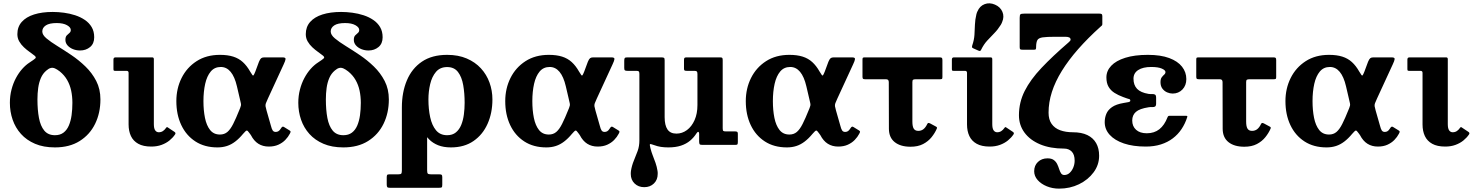

<svg xmlns="http://www.w3.org/2000/svg" viewBox="-20 -861 8752 1141"><path d="M202.5 -270Q202.5 -306 207 -338.5Q211.5 -371 223 -397.6Q234.5 -424.2 255.8 -442Q269.5 -454 281.5 -457Q293.5 -460 306.3 -454.6Q319 -449.2 335.3 -436.5Q362.5 -414.5 379 -385.7Q395.5 -357 402.9 -322.5Q410.2 -288 410.2 -250Q410.2 -211 405.4 -176.3Q400.5 -141.5 389 -114.8Q377.5 -88 357.4 -72.8Q337.3 -57.5 306.5 -57.5Q265.8 -57.5 243.1 -84.9Q220.5 -112.3 211.5 -160.1Q202.5 -208 202.5 -270ZM400.7 -683Q400.7 -671.5 392.7 -665.2Q384.7 -659 376.7 -650.5Q368.7 -642 368.7 -624Q368.7 -605.5 381.3 -591.2Q393.8 -577 413.6 -569Q433.5 -561 455.8 -561Q490.8 -561 515.3 -581.4Q539.8 -601.7 539.8 -639.5Q539.8 -674.5 524.8 -699.9Q509.8 -725.3 484.1 -742.6Q458.5 -760 426.5 -770.4Q394.5 -780.8 360.1 -785.4Q325.8 -790 293.3 -790Q229.5 -790 182.2 -775Q135 -760 109.1 -730.6Q83.2 -701.3 83.2 -658Q83.2 -634 94.4 -614.7Q105.5 -595.5 122 -580.1Q138.5 -564.7 155.6 -552.6Q172.7 -540.5 185.2 -530.5Q196.7 -521 190.2 -514.4Q183.7 -507.7 155.7 -489.5Q133 -475 112.1 -451.5Q91.2 -428 74.7 -397.1Q58.2 -366.3 48.5 -329Q38.7 -291.8 38.7 -250Q38.7 -197.5 55.1 -149.7Q71.5 -102 104.7 -65Q138 -28 188.3 -6.5Q238.5 15 306.5 15Q393.3 15 453.6 -23Q514 -61 545.4 -125.5Q576.8 -190 576.8 -270Q576.8 -331.5 551.9 -379.8Q527 -428 487.6 -466Q448.3 -504 404 -533.8Q359.8 -563.5 320.4 -587.8Q281 -612 256.1 -632.9Q231.3 -653.7 231.3 -674Q231.3 -696.2 252.4 -710.1Q273.5 -724 316.8 -724Q355.8 -724 378.3 -711.2Q400.7 -698.5 400.7 -683Z M732.2 -440Q744.2 -440 744.2 -428V-121.5Q744.2 -82 758.1 -52.5Q772 -23 801.8 -6.5Q831.5 10 878.8 10Q912.8 10 940 0Q967.3 -10 987.4 -26.4Q1007.5 -42.8 1020.5 -62.3Q1023.5 -66.8 1022.4 -70.6Q1021.3 -74.5 1017.3 -77L977.5 -103.5Q974 -106.3 971.6 -105.5Q969.3 -104.8 966 -100Q958.3 -88.8 947.8 -81.9Q937.3 -75 923.5 -75Q910.3 -75 902.3 -86.3Q894.3 -97.5 894.3 -123.5V-509.5Q894.3 -520 884.8 -520H666.2Q654.2 -520 654.2 -507V-452Q654.2 -444 656 -442Q657.7 -440 664.7 -440Z M1272.5 15Q1303 15 1328.9 6.5Q1354.8 -2 1378.1 -19.9Q1401.5 -37.7 1424.5 -65.5Q1440.3 -84 1445.8 -85.2Q1451.3 -86.5 1462 -70.5L1471 -58.2Q1488.8 -23.5 1515.4 -6.7Q1542 10 1577.5 10Q1609.8 10 1634 -0.9Q1658.3 -11.8 1675.4 -29.4Q1692.5 -47 1702.5 -66.5Q1707.3 -75.5 1706.9 -78.9Q1706.5 -82.3 1700.8 -85.8L1668.5 -105.8Q1663.5 -109.3 1659.1 -108.1Q1654.8 -107 1648.8 -97Q1641.8 -85.5 1634.5 -81.3Q1627.3 -77 1618.8 -77Q1606.3 -77 1600.5 -85.8Q1594.8 -94.5 1590 -113.5L1564 -204.5Q1559.3 -221.2 1558 -229.6Q1556.8 -238 1560.1 -247.4Q1563.5 -256.7 1572.3 -275.7L1666 -479Q1676 -500 1677 -510Q1678 -520 1659.5 -520H1550Q1538.5 -520 1532.1 -515.1Q1525.8 -510.2 1519 -494L1497.3 -435.5Q1491 -420 1487.6 -414.9Q1484.3 -409.8 1480 -414.9Q1475.8 -420 1466.5 -435.8Q1447.3 -470 1423.1 -492Q1399 -514 1366 -524.5Q1333 -535 1287 -535Q1206.5 -535 1148.4 -497.5Q1090.2 -460 1059.1 -397.5Q1028 -335 1028 -260Q1028 -180 1057.2 -118Q1086.5 -56 1141.1 -20.5Q1195.8 15 1272.5 15ZM1287 -61.5Q1250 -61.5 1228.6 -88.4Q1207.3 -115.3 1198.1 -160.4Q1189 -205.5 1189 -260Q1189 -317 1199.4 -363Q1209.8 -409 1232.4 -436Q1255 -463 1292 -463Q1326.5 -463 1350.6 -434.1Q1374.7 -405.2 1388 -348L1405.2 -274.3Q1409.7 -255.5 1411.4 -247.1Q1413 -238.7 1411.7 -233.4Q1410.5 -228 1407 -218.7L1403 -209Q1382.2 -157 1365.7 -124.5Q1349.3 -92 1331.3 -76.8Q1313.3 -61.5 1287 -61.5Z M1916.5 -270Q1916.5 -306 1921 -338.5Q1925.5 -371 1937 -397.6Q1948.5 -424.2 1969.8 -442Q1983.5 -454 1995.5 -457Q2007.5 -460 2020.3 -454.6Q2033 -449.2 2049.3 -436.5Q2076.5 -414.5 2093 -385.7Q2109.5 -357 2116.9 -322.5Q2124.2 -288 2124.2 -250Q2124.2 -211 2119.4 -176.3Q2114.5 -141.5 2103 -114.8Q2091.5 -88 2071.4 -72.8Q2051.3 -57.5 2020.5 -57.5Q1979.8 -57.5 1957.1 -84.9Q1934.5 -112.3 1925.5 -160.1Q1916.5 -208 1916.5 -270ZM2114.7 -683Q2114.7 -671.5 2106.7 -665.2Q2098.7 -659 2090.7 -650.5Q2082.7 -642 2082.7 -624Q2082.7 -605.5 2095.3 -591.2Q2107.8 -577 2127.6 -569Q2147.5 -561 2169.8 -561Q2204.8 -561 2229.3 -581.4Q2253.8 -601.7 2253.8 -639.5Q2253.8 -674.5 2238.8 -699.9Q2223.8 -725.3 2198.1 -742.6Q2172.5 -760 2140.5 -770.4Q2108.5 -780.8 2074.1 -785.4Q2039.8 -790 2007.3 -790Q1943.5 -790 1896.2 -775Q1849 -760 1823.1 -730.6Q1797.2 -701.3 1797.2 -658Q1797.2 -634 1808.4 -614.7Q1819.5 -595.5 1836 -580.1Q1852.5 -564.7 1869.6 -552.6Q1886.7 -540.5 1899.2 -530.5Q1910.7 -521 1904.2 -514.4Q1897.7 -507.7 1869.7 -489.5Q1847 -475 1826.1 -451.5Q1805.2 -428 1788.7 -397.1Q1772.2 -366.3 1762.5 -329Q1752.7 -291.8 1752.7 -250Q1752.7 -197.5 1769.1 -149.7Q1785.5 -102 1818.7 -65Q1852 -28 1902.3 -6.5Q1952.5 15 2020.5 15Q2107.3 15 2167.6 -23Q2228 -61 2259.4 -125.5Q2290.8 -190 2290.8 -270Q2290.8 -331.5 2265.9 -379.8Q2241 -428 2201.6 -466Q2162.3 -504 2118 -533.8Q2073.8 -563.5 2034.4 -587.8Q1995 -612 1970.1 -632.9Q1945.3 -653.7 1945.3 -674Q1945.3 -696.2 1966.4 -710.1Q1987.5 -724 2030.8 -724Q2069.8 -724 2092.3 -711.2Q2114.7 -698.5 2114.7 -683Z M2518.3 150.5V-259L2368.2 -222.5V150.2Q2368.2 165.7 2364.9 170.4Q2361.5 175 2346.2 175H2294.2Q2283.5 175 2280.9 178.6Q2278.2 182.2 2278.2 193V235Q2278.2 246.8 2281.5 250.9Q2284.7 255 2297.2 255H2588.3Q2601.3 255 2604.8 252.4Q2608.3 249.8 2608.3 236.8V192.5Q2608.3 181.2 2604.9 178.1Q2601.5 175 2590.8 175H2542.3Q2526.3 175 2522.3 170.6Q2518.3 166.2 2518.3 150.5ZM2526 -270Q2526 -317 2536.4 -361.2Q2546.8 -405.5 2571 -434Q2595.3 -462.5 2637.3 -462.5Q2679.3 -462.5 2701.7 -433.1Q2724.2 -403.7 2732.7 -355.4Q2741.2 -307 2741.2 -250Q2741.2 -214.8 2736.7 -180.5Q2732.2 -146.3 2720.9 -118.5Q2709.5 -90.8 2689.1 -74.1Q2668.8 -57.5 2637.3 -57.5Q2595.3 -57.5 2571 -86.9Q2546.8 -116.3 2536.4 -164.6Q2526 -213 2526 -270ZM2368.2 -222.5Q2368.2 -204.5 2376 -196.1Q2383.7 -187.8 2396.1 -184.3Q2408.5 -180.8 2422.9 -178.3Q2437.3 -175.8 2451 -169.9Q2464.8 -164 2474.5 -150.5Q2480.8 -116 2494.1 -85.8Q2507.5 -55.5 2529.8 -33Q2552 -10.5 2584.1 2.3Q2616.3 15 2659.8 15Q2739 15 2794 -23Q2849 -61 2877.6 -125.5Q2906.3 -190 2906.3 -270Q2906.3 -322.5 2889 -370.3Q2871.8 -418 2837.8 -455Q2803.8 -492 2753.5 -513.5Q2703.3 -535 2637.3 -535Q2546.8 -535 2487.1 -494.4Q2427.5 -453.8 2397.9 -383.1Q2368.2 -312.5 2368.2 -222.5Z M3227 15Q3257.5 15 3283.4 6.5Q3309.3 -2 3332.6 -19.9Q3356 -37.7 3379 -65.5Q3394.8 -84 3400.3 -85.2Q3405.8 -86.5 3416.5 -70.5L3425.5 -58.2Q3443.3 -23.5 3469.9 -6.7Q3496.5 10 3532 10Q3564.3 10 3588.5 -0.9Q3612.8 -11.8 3629.9 -29.4Q3647 -47 3657 -66.5Q3661.8 -75.5 3661.4 -78.9Q3661 -82.3 3655.3 -85.8L3623 -105.8Q3618 -109.3 3613.6 -108.1Q3609.3 -107 3603.3 -97Q3596.3 -85.5 3589 -81.3Q3581.8 -77 3573.3 -77Q3560.8 -77 3555 -85.8Q3549.3 -94.5 3544.5 -113.5L3518.5 -204.5Q3513.8 -221.2 3512.5 -229.6Q3511.3 -238 3514.6 -247.4Q3518 -256.7 3526.8 -275.7L3620.5 -479Q3630.5 -500 3631.5 -510Q3632.5 -520 3614 -520H3504.5Q3493 -520 3486.6 -515.1Q3480.3 -510.2 3473.5 -494L3451.8 -435.5Q3445.5 -420 3442.1 -414.9Q3438.8 -409.8 3434.5 -414.9Q3430.3 -420 3421 -435.8Q3401.8 -470 3377.6 -492Q3353.5 -514 3320.5 -524.5Q3287.5 -535 3241.5 -535Q3161 -535 3102.9 -497.5Q3044.7 -460 3013.6 -397.5Q2982.5 -335 2982.5 -260Q2982.5 -180 3011.7 -118Q3041 -56 3095.6 -20.5Q3150.3 15 3227 15ZM3241.5 -61.5Q3204.5 -61.5 3183.1 -88.4Q3161.8 -115.3 3152.6 -160.4Q3143.5 -205.5 3143.5 -260Q3143.5 -317 3153.9 -363Q3164.3 -409 3186.9 -436Q3209.5 -463 3246.5 -463Q3281 -463 3305.1 -434.1Q3329.2 -405.2 3342.5 -348L3359.7 -274.3Q3364.2 -255.5 3365.9 -247.1Q3367.5 -238.7 3366.2 -233.4Q3365 -228 3361.5 -218.7L3357.5 -209Q3336.7 -157 3320.2 -124.5Q3303.8 -92 3285.8 -76.8Q3267.8 -61.5 3241.5 -61.5Z M3779.7 -27Q3779.7 7.3 3769.4 36Q3759 64.8 3747 93.1Q3735 121.5 3729.5 154.8Q3729 159.8 3728.7 164Q3728.5 168.3 3728.5 172.8Q3728.5 207.5 3751.1 229.4Q3773.7 251.3 3808.5 251.3Q3843.5 251.3 3866 229.4Q3888.5 207.5 3888.5 172.8Q3888.5 168.3 3888.5 164Q3888.5 159.8 3887.5 154.8Q3883.5 129.5 3875.8 107.4Q3868 85.3 3859.5 63.9Q3851 42.5 3845.3 19.3Q3839.8 -2.2 3842.9 -4.4Q3846 -6.5 3870.3 2.3Q3886.5 8.5 3906.8 11.8Q3927 15 3951.8 15Q3995 15 4026.8 4.5Q4058.5 -6 4081 -25Q4103.5 -44 4119.3 -69Q4125.8 -79.2 4130.3 -77.1Q4134.8 -75 4134.8 -66.7V-20.8Q4134.8 -8 4137.9 -4Q4141 0 4153.5 0H4350Q4360.3 0 4362.5 -3.6Q4364.8 -7.3 4364.8 -17.8V-66.5Q4364.8 -74.8 4361 -77.4Q4357.3 -80 4349.5 -80H4295.3Q4282.3 -80 4278.5 -82.9Q4274.8 -85.8 4274.8 -98.5V-503Q4274.8 -513 4272.4 -516.5Q4270 -520 4260.3 -520H4059.3Q4049.8 -520 4047.3 -516.5Q4044.8 -513 4044.8 -503V-452.7Q4044.8 -444 4048.6 -442Q4052.5 -440 4061.3 -440H4106.2Q4117.2 -440 4121 -436.4Q4124.7 -432.7 4124.7 -421V-237Q4124.7 -185.5 4107.7 -147.3Q4090.7 -109 4062.3 -88Q4033.8 -67 3999.8 -67Q3963.5 -67 3946.6 -91.8Q3929.8 -116.5 3929.8 -164.5V-502.5Q3929.8 -514.5 3925.9 -517.2Q3922 -520 3910.3 -520H3707.7Q3696 -520 3692.9 -516.2Q3689.7 -512.5 3689.7 -500.2V-456.5Q3689.7 -445.5 3694 -442.7Q3698.2 -440 3709.2 -440H3763.2Q3773.5 -440 3776.6 -436.1Q3779.7 -432.2 3779.7 -421.5Z M4656.5 15Q4687 15 4712.9 6.5Q4738.8 -2 4762.1 -19.9Q4785.5 -37.7 4808.5 -65.5Q4824.3 -84 4829.8 -85.2Q4835.3 -86.5 4846 -70.5L4855 -58.2Q4872.8 -23.5 4899.4 -6.7Q4926 10 4961.5 10Q4993.8 10 5018 -0.9Q5042.3 -11.8 5059.4 -29.4Q5076.5 -47 5086.5 -66.5Q5091.3 -75.5 5090.9 -78.9Q5090.5 -82.3 5084.8 -85.8L5052.5 -105.8Q5047.5 -109.3 5043.1 -108.1Q5038.8 -107 5032.8 -97Q5025.8 -85.5 5018.5 -81.3Q5011.3 -77 5002.8 -77Q4990.3 -77 4984.5 -85.8Q4978.8 -94.5 4974 -113.5L4948 -204.5Q4943.3 -221.2 4942 -229.6Q4940.8 -238 4944.1 -247.4Q4947.5 -256.7 4956.3 -275.7L5050 -479Q5060 -500 5061 -510Q5062 -520 5043.5 -520H4934Q4922.5 -520 4916.1 -515.1Q4909.8 -510.2 4903 -494L4881.3 -435.5Q4875 -420 4871.6 -414.9Q4868.3 -409.8 4864 -414.9Q4859.8 -420 4850.5 -435.8Q4831.3 -470 4807.1 -492Q4783 -514 4750 -524.5Q4717 -535 4671 -535Q4590.5 -535 4532.4 -497.5Q4474.2 -460 4443.1 -397.5Q4412 -335 4412 -260Q4412 -180 4441.2 -118Q4470.5 -56 4525.1 -20.5Q4579.8 15 4656.5 15ZM4671 -61.5Q4634 -61.5 4612.6 -88.4Q4591.3 -115.3 4582.1 -160.4Q4573 -205.5 4573 -260Q4573 -317 4583.4 -363Q4593.8 -409 4616.4 -436Q4639 -463 4676 -463Q4710.5 -463 4734.6 -434.1Q4758.7 -405.2 4772 -348L4789.2 -274.3Q4793.7 -255.5 4795.4 -247.1Q4797 -238.7 4795.7 -233.4Q4794.5 -228 4791 -218.7L4787 -209Q4766.2 -157 4749.7 -124.5Q4733.3 -92 4715.3 -76.8Q4697.3 -61.5 4671 -61.5Z M5547 -96.2Q5549.5 -101.7 5547.5 -104.6Q5545.5 -107.5 5539 -110.5L5507 -127.8Q5500.8 -130.5 5497 -130.3Q5493.3 -130 5490.3 -123.8Q5480.5 -103.3 5467.6 -93.3Q5454.8 -83.3 5437 -83.3Q5418.5 -83.3 5410.3 -96.1Q5402 -109 5402 -138.8V-373.5Q5402 -385 5407 -387.5Q5412 -390 5422.5 -390H5564Q5573 -390 5576.8 -391.7Q5580.5 -393.5 5580.5 -402.5V-503.5Q5580.5 -514 5577.3 -517Q5574 -520 5564 -520H5120.5Q5111 -520 5108.3 -518.2Q5105.5 -516.5 5105.5 -507V-405Q5105.5 -395 5109 -392.5Q5112.5 -390 5123 -390H5245.8Q5261.8 -390 5261.8 -373L5262.5 -95.5Q5262.8 -43.7 5297 -16.4Q5331.3 11 5391 11Q5435 11 5465.5 -4.9Q5496 -20.8 5515.9 -45.5Q5535.8 -70.2 5547 -96.2Z M5714.7 -440Q5726.7 -440 5726.7 -428V-121.5Q5726.7 -82 5740.6 -52.5Q5754.5 -23 5784.3 -6.5Q5814 10 5861.3 10Q5895.3 10 5922.5 0Q5949.8 -10 5969.9 -26.4Q5990 -42.8 6003 -62.3Q6006 -66.8 6004.9 -70.6Q6003.8 -74.5 5999.8 -77L5960 -103.5Q5956.5 -106.3 5954.1 -105.5Q5951.8 -104.8 5948.5 -100Q5940.8 -88.8 5930.3 -81.9Q5919.8 -75 5906 -75Q5892.8 -75 5884.8 -86.3Q5876.8 -97.5 5876.8 -123.5V-509.5Q5876.8 -520 5867.3 -520H5648.7Q5636.7 -520 5636.7 -507V-452Q5636.7 -444 5638.5 -442Q5640.2 -440 5647.2 -440ZM5927.5 -713.5Q5930.3 -718 5932 -721.9Q5933.8 -725.7 5935.3 -729.7Q5949.3 -761.7 5937 -790.7Q5924.8 -819.8 5892.8 -833.5Q5860.7 -847.5 5831.5 -836.4Q5802.2 -825.3 5788.5 -793Q5786.7 -789 5785.2 -785.3Q5783.7 -781.5 5782.5 -776.3Q5774.7 -744.3 5773.7 -714.1Q5772.7 -684 5770.9 -654Q5769 -624 5758.2 -592.5Q5756 -585.7 5756.4 -581.2Q5756.7 -576.7 5764.5 -573.5L5793.7 -560.5Q5801.5 -557.2 5804.4 -558.1Q5807.2 -559 5811 -566.2Q5826 -597 5846.5 -619.4Q5867 -641.7 5888.4 -663.4Q5909.8 -685 5927.5 -713.5Z M6252.8 -642.5H6310.2Q6326.2 -642.5 6334.2 -638.5Q6342.2 -634.5 6342.2 -625Q6342.2 -622 6339.2 -618Q6336.2 -614 6330.2 -609Q6235.2 -527.2 6169.4 -457.6Q6103.5 -388 6069.4 -320.4Q6035.3 -252.7 6035.3 -176Q6035.3 -118 6068.1 -73.2Q6101 -28.5 6161.1 -3.2Q6221.3 22 6303.3 22Q6331.3 22 6348.8 39.6Q6366.3 57.3 6366.3 94Q6366.3 114.5 6358.4 134Q6350.5 153.5 6336.8 166.2Q6323 179 6304.8 179Q6292.3 179 6285.6 169Q6279 159 6274.4 144.2Q6269.8 129.5 6262.8 114.7Q6255.8 100 6242.4 90Q6229 80 6205.3 80Q6170.5 80 6148.1 101.4Q6125.8 122.7 6125.8 156.5Q6125.8 185.5 6146.5 209Q6167.3 232.5 6201 246.2Q6234.8 260 6273.8 260Q6338.3 260 6392.3 233.8Q6446.3 207.5 6479 163.1Q6511.8 118.8 6511.8 64.5Q6511.8 20.7 6494.1 -10.4Q6476.5 -41.5 6441.9 -58.3Q6407.3 -75 6355.8 -75Q6312.8 -75 6280.1 -87Q6247.5 -99 6229.4 -124.8Q6211.3 -150.5 6211.3 -191.5Q6211.3 -252.5 6231.1 -314.4Q6251 -376.3 6290.3 -439.8Q6329.5 -503.3 6387.1 -568.9Q6444.8 -634.5 6520.3 -702.5Q6524.3 -706 6527.5 -708.8Q6530.8 -711.5 6530.8 -718V-764.5Q6530.8 -774.5 6527 -777.2Q6523.3 -780 6513.8 -780H6066.7Q6049.2 -780 6044.5 -776.2Q6039.7 -772.5 6039.7 -755V-581Q6039.7 -570.5 6043.2 -568Q6046.7 -565.5 6057.7 -565.5H6124.8Q6133.8 -565.5 6135.5 -569.2Q6137.3 -573 6137.3 -580.5Q6137.3 -581.5 6137.3 -582Q6137.3 -582.5 6137.3 -583Q6137.8 -610.5 6145 -623Q6152.3 -635.5 6176.6 -639Q6201 -642.5 6252.8 -642.5Z M6795 -69Q6754.5 -69 6731.5 -89.6Q6708.5 -110.3 6708.5 -145Q6708.5 -176.8 6730.3 -196Q6752 -215.2 6805.5 -223.5Q6817 -225.5 6827.3 -224.7Q6837.5 -224 6844 -227.7Q6850.5 -231.5 6850.5 -246V-280Q6850.5 -295 6844 -298.8Q6837.5 -302.5 6827.3 -302Q6817 -301.5 6805.5 -303Q6758.3 -310.8 6737.1 -333.3Q6716 -355.7 6716 -393.5Q6716 -426.5 6743.9 -444.7Q6771.8 -463 6821.5 -463L6801.5 -535Q6722.3 -535 6667.1 -517.6Q6612 -500.3 6583.5 -470Q6555 -439.7 6555 -401Q6555 -367 6568 -345Q6581 -323 6603.3 -309Q6625.5 -295 6654 -284.5Q6683.5 -273.5 6690.3 -272.2Q6697 -271 6697 -262.5Q6697 -256.5 6685.3 -254Q6673.5 -251.5 6657 -249Q6612.5 -241.5 6588.3 -224.5Q6564 -207.5 6554.5 -184.2Q6545 -161 6545 -135Q6545 -92.5 6574.6 -59.8Q6604.3 -27 6658.9 -8.5Q6713.5 10 6789 10ZM7030 -391Q7030 -432 7004.5 -464.6Q6979 -497.2 6928.3 -516.1Q6877.5 -535 6801.5 -535L6821.5 -463Q6862.3 -463 6884.1 -453.5Q6906 -444 6906 -433Q6906 -424 6898.6 -417.7Q6891.3 -411.5 6883.9 -401.7Q6876.5 -392 6876.5 -372.7Q6876.5 -349.2 6887.9 -334.2Q6899.3 -319.2 6915.9 -312.1Q6932.5 -305 6948.5 -305Q6983.5 -305 7006.8 -329.1Q7030 -353.2 7030 -391ZM6795 -69 6789 10Q6838.8 10 6878.9 -2.8Q6919 -15.5 6949.6 -38.8Q6980.3 -62 7001.6 -94Q7023 -126 7035 -164Q7037 -169.5 7035.3 -171.2Q7033.5 -173 7025.5 -173H6932Q6925 -173 6922.5 -170.8Q6920 -168.5 6918 -163.5Q6900 -117 6869.8 -93Q6839.5 -69 6795 -69Z M7530.5 -96.2Q7533 -101.7 7531 -104.6Q7529 -107.5 7522.5 -110.5L7490.5 -127.8Q7484.3 -130.5 7480.5 -130.3Q7476.8 -130 7473.8 -123.8Q7464 -103.3 7451.1 -93.3Q7438.3 -83.3 7420.5 -83.3Q7402 -83.3 7393.8 -96.1Q7385.5 -109 7385.5 -138.8V-373.5Q7385.5 -385 7390.5 -387.5Q7395.5 -390 7406 -390H7547.5Q7556.5 -390 7560.3 -391.7Q7564 -393.5 7564 -402.5V-503.5Q7564 -514 7560.8 -517Q7557.5 -520 7547.5 -520H7104Q7094.5 -520 7091.8 -518.2Q7089 -516.5 7089 -507V-405Q7089 -395 7092.5 -392.5Q7096 -390 7106.5 -390H7229.3Q7245.3 -390 7245.3 -373L7246 -95.5Q7246.3 -43.7 7280.5 -16.4Q7314.8 11 7374.5 11Q7418.5 11 7449 -4.9Q7479.5 -20.8 7499.4 -45.5Q7519.3 -70.2 7530.5 -96.2Z M7863.5 15Q7894 15 7919.9 6.5Q7945.8 -2 7969.1 -19.9Q7992.5 -37.7 8015.5 -65.5Q8031.3 -84 8036.8 -85.2Q8042.3 -86.5 8053 -70.5L8062 -58.2Q8079.8 -23.5 8106.4 -6.7Q8133 10 8168.5 10Q8200.8 10 8225 -0.9Q8249.3 -11.8 8266.4 -29.4Q8283.5 -47 8293.5 -66.5Q8298.3 -75.5 8297.9 -78.9Q8297.5 -82.3 8291.8 -85.8L8259.5 -105.8Q8254.5 -109.3 8250.1 -108.1Q8245.8 -107 8239.8 -97Q8232.8 -85.5 8225.5 -81.3Q8218.3 -77 8209.8 -77Q8197.3 -77 8191.5 -85.8Q8185.8 -94.5 8181 -113.5L8155 -204.5Q8150.3 -221.2 8149 -229.6Q8147.8 -238 8151.1 -247.4Q8154.5 -256.7 8163.3 -275.7L8257 -479Q8267 -500 8268 -510Q8269 -520 8250.5 -520H8141Q8129.5 -520 8123.1 -515.1Q8116.8 -510.2 8110 -494L8088.3 -435.5Q8082 -420 8078.6 -414.9Q8075.3 -409.8 8071 -414.9Q8066.8 -420 8057.5 -435.8Q8038.3 -470 8014.1 -492Q7990 -514 7957 -524.5Q7924 -535 7878 -535Q7797.5 -535 7739.4 -497.5Q7681.2 -460 7650.1 -397.5Q7619 -335 7619 -260Q7619 -180 7648.2 -118Q7677.5 -56 7732.1 -20.5Q7786.8 15 7863.5 15ZM7878 -61.5Q7841 -61.5 7819.6 -88.4Q7798.3 -115.3 7789.1 -160.4Q7780 -205.5 7780 -260Q7780 -317 7790.4 -363Q7800.8 -409 7823.4 -436Q7846 -463 7883 -463Q7917.5 -463 7941.6 -434.1Q7965.7 -405.2 7979 -348L7996.2 -274.3Q8000.7 -255.5 8002.4 -247.1Q8004 -238.7 8002.7 -233.4Q8001.5 -228 7998 -218.7L7994 -209Q7973.2 -157 7956.7 -124.5Q7940.3 -92 7922.3 -76.8Q7904.3 -61.5 7878 -61.5Z M8421.7 -440Q8433.7 -440 8433.7 -428V-121.5Q8433.7 -82 8447.6 -52.5Q8461.5 -23 8491.3 -6.5Q8521 10 8568.3 10Q8602.3 10 8629.5 0Q8656.8 -10 8676.9 -26.4Q8697 -42.8 8710 -62.3Q8713 -66.8 8711.9 -70.6Q8710.8 -74.5 8706.8 -77L8667 -103.5Q8663.5 -106.3 8661.1 -105.5Q8658.8 -104.8 8655.5 -100Q8647.8 -88.8 8637.3 -81.9Q8626.8 -75 8613 -75Q8599.8 -75 8591.8 -86.3Q8583.8 -97.5 8583.8 -123.5V-509.5Q8583.8 -520 8574.3 -520H8355.7Q8343.7 -520 8343.7 -507V-452Q8343.7 -444 8345.5 -442Q8347.2 -440 8354.2 -440Z"/></svg>

Font: Besley
Style: Regular
Weight: 400
Designer: Owen Earl
Foundry: indestructible type*
Version: Version 4.000